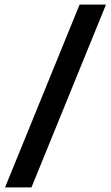

<svg xmlns="http://www.w3.org/2000/svg" viewBox="-20 -693 483 836"><path d="M117 123H2L326.5 -673H441.5Z"/></svg>

Font: Anek Devanagari Medium SemiBold
Style: Regular
Weight: 600
Version: Version 1.003